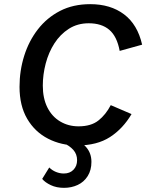

<svg xmlns="http://www.w3.org/2000/svg" viewBox="-20 -690 706 924"><path d="M352 10Q275 10 211.5 -22.5Q148 -55 111 -118Q74 -181 74 -272Q74 -350 96.5 -421.5Q119 -493 162.5 -549Q206 -605 269 -637.5Q332 -670 414 -670Q512 -670 577 -621Q642 -572 664 -475L556 -445Q543 -515 506 -546.5Q469 -578 407 -578Q353 -578 311.5 -551.5Q270 -525 242 -481.5Q214 -438 200 -384.5Q186 -331 186 -278Q186 -217 208 -173Q230 -129 269.5 -105.5Q309 -82 358 -82Q418 -82 453.5 -110Q489 -138 513 -184L613 -141Q572 -71 509.5 -30.5Q447 10 352 10ZM279 -5 323 -27Q369 -11 394.5 18Q420 47 420 89Q420 129 402 157.5Q384 186 354 200Q324 214 288 214Q252 214 224.5 201Q197 188 183 171L217 116Q231 130 249.5 137.5Q268 145 287 145Q316 145 333.5 127Q351 109 351 81Q351 52 333 31.5Q315 11 279 -5Z"/></svg>

Font: Kantumruy Pro Medium
Style: Italic
Weight: 500
Italic angle: -13°
Designer: Sovichet Tep
Foundry: Sovichet Tep
Version: Version 1.002